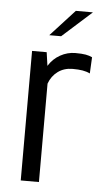

<svg xmlns="http://www.w3.org/2000/svg" viewBox="-48 -661 379 694"><g transform="rotate(5 141.0 -314.0)"><path d="M54 0V-470H107L114 -421Q130 -447 156 -461.5Q182 -476 211 -476Q235 -476 248.5 -473.5Q262 -471 272 -466L269 -407Q257 -413 242 -415.5Q227 -418 206 -418Q175 -418 152.5 -401.5Q130 -385 120 -357V0ZM111 -532 199 -628H261L154 -532Z"/></g></svg>

Font: Smooch Sans Thin Medium
Style: Regular
Weight: 500
Version: Version 1.010